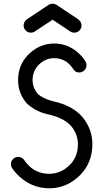

<svg xmlns="http://www.w3.org/2000/svg" viewBox="-20 -1016 558 1036"><path d="M124 -458.5Q71.8 -520 78.1 -601.1Q85 -681.6 146.5 -733.9Q201.7 -781.2 273.4 -781.2Q358.4 -781.2 421.9 -711.4Q432.6 -698.7 440.9 -685.1Q446.8 -675.8 446.8 -664.1Q446.8 -647.9 435.3 -636.5Q423.8 -625 407.7 -625Q389.2 -625 380.4 -636.7Q371.6 -648.4 362.3 -660.6Q330.6 -697.8 282.7 -701.7Q234.4 -705.6 197.3 -674.1Q160.2 -642.6 156.2 -594.7Q152.3 -546.4 184.1 -509.3Q210 -484.4 268.1 -469.2Q370.1 -446.8 423.3 -386.2Q478.5 -320.8 478.5 -237.8Q478.5 -226.6 477.5 -215.3Q469.7 -118.7 396 -56.2Q330.1 0 246.1 0Q141.1 0 65.4 -83Q55.2 -94.2 46.9 -106.9Q39.1 -117.2 39.1 -130.4Q39.1 -146.5 50.5 -158Q62 -169.4 78.1 -169.4Q99.1 -169.4 111.3 -151.4Q117.2 -142.1 125 -133.8Q166.5 -84 231.4 -78.6Q295.9 -73.7 345.2 -115.5Q394.5 -157.2 399.9 -221.7Q405.3 -286.6 363.8 -335.9Q327.6 -376.5 251 -396.5Q176.8 -409.7 124 -458.5ZM283.7 -990.7 400.4 -913.1Q419.9 -898.4 419.9 -878.9Q419.9 -862.8 408.4 -851.3Q397 -839.8 380.9 -839.8Q366.7 -839.8 356.4 -848.1L263.7 -909.7L170.9 -848.1Q160.6 -839.8 146.5 -839.8Q130.4 -839.8 118.9 -851.3Q107.4 -862.8 107.4 -878.9Q107.4 -898.4 127 -913.1L243.7 -990.7Q252.4 -996.1 263.7 -996.1Q274.9 -996.1 283.7 -990.7Z"/></svg>

Font: Comfortaa
Style: Regular
Weight: 400
Designer: Johan Aakerlund - aajohan
Foundry: Johan Aakerlund
Version: Version 2.004 2013